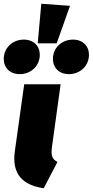

<svg xmlns="http://www.w3.org/2000/svg" viewBox="-56 -983 494 1023"><path d="M164 -963 145 -752H246L317 -952ZM71 -772C11 -772 -36 -728 -36 -669C-36 -622 -3 -588 49 -588C109 -588 156 -632 156 -691C156 -738 123 -772 71 -772ZM333 -772C273 -772 226 -728 226 -669C226 -622 259 -588 311 -588C371 -588 418 -632 418 -691C418 -738 385 -772 333 -772ZM267 -534H73L23 -177C6 -53 67 4 177 20L250 -120C220 -136 215 -156 221 -201Z"/></svg>

Font: Fira Sans Heavy
Style: Italic
Weight: 900
Italic angle: -8°
Designer: bBox Type GmbH & Carrois Corporate GbR & Edenspiekermann AG
Foundry: bBox Type GmbH & Carrois Corporate GbR & Edenspiekermann AG
Version: Version 4.301;PS 004.301;hotconv 1.0.88;makeotf.lib2.5.64775